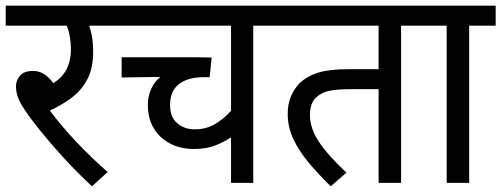

<svg xmlns="http://www.w3.org/2000/svg" viewBox="-20 -642 1760 674"><path d="M358 -38 303 12Q250 -37 203.5 -88Q157 -139 121.5 -183Q86 -227 67 -256Q47 -286 41.5 -304.5Q36 -323 36 -339Q36 -359 50 -376Q64 -393 96 -393Q118 -393 135.5 -381.5Q153 -370 167 -350Q199 -370 214 -399.5Q229 -429 229 -468Q229 -491 225 -514Q221 -537 214 -552H0V-622H386V-552H293Q299 -536 303 -512.5Q307 -489 307 -459Q307 -404 287.5 -365.5Q268 -327 233.5 -300.5Q199 -274 155 -254Q194 -201 248 -144Q302 -87 358 -38Z M963 -552H869V0H791V-160Q768 -144 736 -131.5Q704 -119 661 -119Q590 -119 544.5 -161Q499 -203 499 -274Q499 -304 510.5 -329.5Q522 -355 543 -372L407 -370V-441H671Q687 -441 702.5 -440.5Q718 -440 723 -440L716 -371H695Q639 -371 608 -346.5Q577 -322 577 -274Q577 -231 602 -209.5Q627 -188 663 -188Q704 -188 735 -206.5Q766 -225 791 -253V-552H372V-622H963Z M1388 -552V0H1309V-329H1214Q1161 -329 1135 -323Q1109 -317 1092 -302Q1068 -282 1068 -238Q1068 -192 1099 -145Q1130 -98 1196 -36L1141 12Q1099 -29 1064.5 -70Q1030 -111 1010 -153.5Q990 -196 990 -242Q990 -277 1001.5 -304Q1013 -331 1032 -350Q1058 -375 1097 -387Q1136 -399 1201 -399H1309V-552H949V-622H1481V-552Z M1627 -552V0H1548V-552H1468V-622H1720V-552Z"/></svg>

Font: Noto Sans SemiCondensed
Style: Regular
Weight: 400
Width: 4
Designer: Monotype Design Team
Foundry: Monotype Imaging Inc.
Version: Version 2.013; ttfautohint (v1.8.4.7-5d5b)